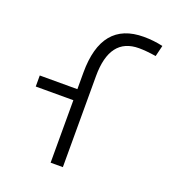

<svg xmlns="http://www.w3.org/2000/svg" viewBox="-135 -845 856 949"><g transform="rotate(20 293.0 -371.0)"><path d="M238.8 0V-328.6H41V-386.7H238.8V-473.6Q238.8 -742.2 459.5 -742.2Q511.2 -742.2 560.5 -731L546.4 -672.9Q493.7 -681.2 456.5 -681.2Q303.2 -681.2 303.2 -478.5V0Z"/></g></svg>

Font: Cascadia Mono PL Light
Style: Regular
Weight: 300
Monospace: yes
Designer: Aaron Bell
Foundry: Saja Typeworks
Version: Version 2404.023; ttfautohint (v1.8.4)